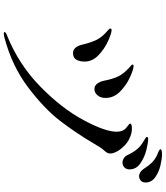

<svg xmlns="http://www.w3.org/2000/svg" viewBox="51 -924 897 1040"><g transform="rotate(90 500.0 -404.5)"><path d="M896 -733Q877 -762 861.5 -778Q846 -794 821 -806Q816 -808 806.5 -812Q797 -816 793 -819Q789 -822 789 -825Q789 -833 817 -833Q841 -833 877 -824.5Q913 -816 941 -796Q969 -776 969 -744Q969 -726 958 -717.5Q947 -709 935 -709Q924 -709 913.5 -715.5Q903 -722 896 -733ZM820 -647Q806 -677 789 -697.5Q772 -718 746 -733Q740 -737 731 -742Q722 -747 722 -751Q722 -758 736 -758Q753 -758 792 -748.5Q831 -739 864.5 -716.5Q898 -694 898 -657Q898 -639 887 -629Q876 -619 862 -619Q850 -619 838 -626Q826 -633 820 -647ZM417 -522Q409 -564 395 -594.5Q381 -625 344 -658Q342 -660 336 -665Q330 -670 330 -675Q330 -679 338 -679Q356 -679 399 -659.5Q442 -640 476.5 -606Q511 -572 511 -527Q511 -501 497 -484Q483 -467 463 -467Q444 -467 432.5 -483.5Q421 -500 417 -522ZM154 20Q154 16 160.5 12Q167 8 176 5Q331 -58 449 -173.5Q567 -289 630.5 -407Q694 -525 694 -588Q694 -622 672 -640Q665 -646 657.5 -651.5Q650 -657 650 -660Q650 -670 676 -670Q701 -670 723 -660Q756 -648 784 -614Q812 -580 812 -552Q812 -544 809 -538Q806 -532 802 -527.5Q798 -523 797 -521Q790 -514 782 -503Q769 -483 757 -462Q701 -367 635.5 -281.5Q570 -196 454 -108Q338 -20 182 21Q170 24 162 24Q154 24 154 20ZM221 -406Q212 -445 197 -477Q182 -509 145 -540Q141 -543 138 -546.5Q135 -550 135 -553Q135 -560 144 -560Q160 -560 202.5 -541Q245 -522 279.5 -489Q314 -456 314 -414Q314 -386 303.5 -368.5Q293 -351 268 -351Q233 -351 221 -406Z"/></g></svg>

Font: Shippori Mincho Medium
Style: Regular
Weight: 500
Designer: FONTDASU
Foundry: FONTDASU / Google Inc. / but / Adobe
Version: Version 3.110; ttfautohint (v1.8.3)